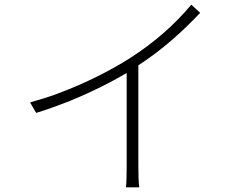

<svg xmlns="http://www.w3.org/2000/svg" viewBox="-20 -783 1040 823"><path d="M573 -69V-503C680 -573 761 -647 838 -728L800 -763C728 -677 642 -601 536 -533C453 -481 349 -427 230 -383L220 -379C184 -366 147 -355 109 -344L135 -299C184 -314 233 -332 279 -350L288 -354C376 -390 455 -430 523 -470V-69C523 -36 522 4 520 20H577C574 3 573 -36 573 -69Z"/></svg>

Font: Glow Sans SC Normal Light
Style: Regular
Weight: 300
Designer: Ryoko NISHIZUKA (kana, bopomofo & ideographs); Paul D. Hunt (Latin, Greek & Cyrillic); Sandoll Communications, Soo-young
Version: Version 0.93